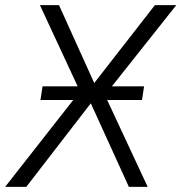

<svg xmlns="http://www.w3.org/2000/svg" viewBox="-32 -725 704 745"><path d="M-12 0 289 -384 287 -352 123 -705H197L334 -402H333L569 -705H652L368 -347L367 -373L541 0H468L320 -325H321L70 0ZM125 -337 133 -390H527L519 -337Z"/></svg>

Font: Nunito Sans 7pt SemiCondensed Light
Style: Italic
Weight: 300
Width: 4
Italic angle: -9°
Designer: Vernon Adams
Foundry: Vernon Adams
Version: Version 3.101;gftools[0.9.27]